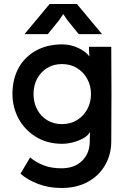

<svg xmlns="http://www.w3.org/2000/svg" viewBox="-20 -703 630 956"><path d="M42 -235Q42 -309 72.5 -364.5Q103 -420 159 -451Q215 -482 290 -482Q331 -482 369 -464.5Q407 -447 425 -422L423 -460V-470H534Q534 -396 534.5 -340.5Q535 -285 535 -235Q535 -185 534.5 -129.5Q534 -74 534 0Q534 66 503.5 119Q473 172 417.5 202.5Q362 233 286 233Q222 233 169 212.5Q116 192 82 162L130 81Q159 105 197 120Q235 135 286 135Q351 135 389 97.5Q427 60 427 0V-8L428 -46Q418 -27 394 -14Q370 -1 342 6Q314 13 290 13Q215 13 159 -21.5Q103 -56 72.5 -112.5Q42 -169 42 -235ZM288 -85Q331 -85 363.5 -105Q396 -125 414.5 -159Q433 -193 433 -235Q433 -276 414.5 -310Q396 -344 363.5 -364Q331 -384 288 -384Q247 -384 215 -364.5Q183 -345 165 -311.5Q147 -278 147 -235Q147 -192 165 -158Q183 -124 215 -104.5Q247 -85 288 -85ZM227 -683H363L488 -533H372L316 -602L295 -633L274 -602L218 -533H102Z"/></svg>

Font: Kreadon Light
Style: Bold
Weight: 600
Designer: Reiya WATANABE
Foundry: StudioGnu
Version: Version 1.003; ttfautohint (v1.8.4.7-5d5b);gftools[0.9.32]